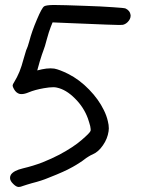

<svg xmlns="http://www.w3.org/2000/svg" viewBox="-20 -745 561 765"><path d="M32.7 -12.2Q20 -24.4 20 -35.6Q20 -36.1 20 -36.6Q20 -43 23.4 -48.8Q34.2 -65.4 71.3 -74.2Q112.8 -84 149.4 -98.1Q186 -112.8 216.8 -128.9Q273.4 -159.2 306.2 -188Q338.9 -216.3 340.8 -223.6Q342.3 -229 339.4 -242.7Q335.9 -256.3 330.1 -273.4Q313.5 -318.4 278.3 -353Q243.2 -388.2 206.5 -396Q200.7 -397.5 191.9 -397.5Q177.2 -397.5 154.8 -393.6Q118.7 -387.2 95.2 -377.4Q78.1 -370.1 65.9 -370.1Q62 -370.1 59.1 -370.6Q44.4 -374 35.6 -390.1Q30.3 -399.4 30.3 -404.3Q30.3 -408.7 36.6 -418Q48.3 -437 57.6 -459.5Q66.4 -481.4 73.7 -509.3Q77.6 -523.9 81.5 -535.6Q85 -547.9 86.4 -549.8Q87.9 -552.2 90.8 -561Q93.8 -570.3 96.7 -580.6Q106.9 -620.1 127 -667Q146.5 -713.4 155.8 -719.7Q163.6 -724.6 191.4 -725.1Q191.4 -725.1 197.8 -725.1Q229.5 -725.1 319.3 -721.7Q382.3 -719.7 429.7 -716.3Q477.1 -713.4 481 -710.9Q498 -702.1 500 -686.5Q500.5 -684.6 500.5 -682.6Q500.5 -668.9 488.3 -656.7Q478.5 -647.5 468.3 -646Q464.4 -645.5 454.1 -645.5Q437.5 -645.5 403.8 -647Q374.5 -647.9 332.5 -649.9Q290.5 -651.4 260.7 -652.8Q236.8 -653.8 189.5 -655.8Q187 -649.9 182.6 -638.7Q179.7 -631.8 174.8 -616.7Q170.4 -602.1 166.5 -588.4Q163.1 -574.7 159.2 -562Q154.8 -549.3 153.3 -544.9Q151.4 -540.5 147 -527.3Q142.6 -514.2 138.2 -499.5Q134.8 -487.8 128.4 -464.4Q134.3 -465.8 147 -468.8Q165.5 -472.7 181.2 -472.7Q189.5 -472.7 196.3 -471.7Q216.8 -467.8 251.5 -450.7Q296.9 -427.7 335 -388.2Q373 -349.1 393.6 -306.6Q404.8 -284.2 409.7 -262.2Q413.6 -247.1 413.6 -233.4Q413.6 -227.1 412.6 -221.7Q408.2 -191.9 390.1 -166Q372.1 -139.6 349.1 -129.9Q341.8 -127 332.5 -121.1Q322.8 -115.2 316.9 -110.4Q311 -105.5 297.4 -96.7Q283.2 -87.4 270 -80.1Q249 -68.4 230 -60.1Q210.9 -51.3 170.9 -35.6Q159.7 -30.8 143.1 -25.4Q126.5 -20 106.9 -15.1Q97.7 -12.2 87.4 -9.3Q77.1 -5.9 72.3 -4.4Q61.5 0 54.7 0Q52.2 0 50.8 -0.5Q43 -2 32.7 -12.2Z"/></svg>

Font: Casuwalt
Style: Regular
Weight: 400
Designer: Walter E Stewart
Version: 0.1